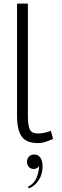

<svg xmlns="http://www.w3.org/2000/svg" viewBox="-20 -770 340 1060"><path d="M273 -3Q243 10 225.5 15Q208 20 190 20Q126 20 100 -16Q74 -52 74 -132V-750H134V-131Q134 -76 145 -54.5Q156 -33 189 -33Q205 -33 225 -37Q245 -41 261 -48ZM134 261Q165 247 179.5 216Q194 185 196 146Q192 153 184.5 158Q177 163 166 163Q150 163 139.5 152Q129 141 129 123Q129 106 140 94.5Q151 83 169 83Q191 83 203 100.5Q215 118 215 150Q215 192 193.5 225Q172 258 139 270Z"/></svg>

Font: Moderustic Light
Style: Regular
Weight: 300
Designer: Tural Alisoy
Foundry: TAFT Foundry
Version: Version 2.120